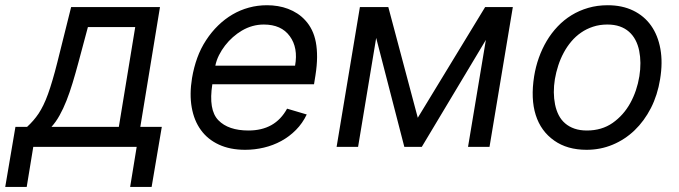

<svg xmlns="http://www.w3.org/2000/svg" viewBox="-73 -573 2648 749"><path d="M-12.8 -78.1H32.7Q45.1 -89.5 56.5 -102.5Q67.8 -115.4 77.8 -130.3Q87.4 -144.9 96.4 -163.4Q105.5 -181.8 114.2 -206Q122.9 -230.1 131.9 -260.7Q141 -291.2 150.6 -329.5L204.5 -545.5H551.1L474.4 -78.1H558.2L518.5 156.2H434.7L460.2 0H56.8L31.2 156.2H-52.6ZM127.8 -78.1H390.6L454.5 -467.3H269.9L233 -329.5Q221.6 -286.9 210.2 -249.5Q198.9 -212 186.3 -180.2Q173.7 -148.4 159.4 -122.9Q145.2 -97.3 127.8 -78.1Z M676.1 -268.5Q683.2 -310.4 696.6 -347.3Q709.9 -384.2 731.2 -416.5Q752.1 -448.5 778.1 -473.7Q804 -498.9 834 -516.5Q864 -534.1 897.9 -543.3Q931.8 -552.6 968.8 -552.6Q990.1 -552.6 1010.8 -549.2Q1031.6 -545.8 1050.8 -538.5Q1070 -531.2 1087.4 -519.9Q1104.8 -508.5 1119 -492.5Q1133.5 -476.6 1143.8 -455.6Q1154.1 -434.7 1159.1 -408.4Q1164.1 -382.1 1163.9 -350.1Q1163.7 -318.2 1157.7 -279.8L1152 -244.3H755.3Q739.7 -144.2 778.8 -104Q817.8 -63.9 896.3 -63.9Q948.2 -63.9 985.8 -85Q1023.4 -106.2 1046.9 -149.1L1123.6 -126.4Q1107.2 -92 1081.5 -66.1Q1055.8 -40.1 1024.1 -22.9Q992.5 -5.7 956.5 2.8Q920.5 11.4 883.5 11.4Q824.6 11.4 780.9 -8.9Q737.2 -29.1 710.6 -65.9Q683.9 -102.6 674.9 -154.1Q665.8 -205.6 676.1 -268.5ZM767 -316.8H1078.1Q1090.6 -386.7 1057.5 -431.8Q1024.5 -477.3 956 -477.3Q910.9 -477.3 870.4 -453.5Q852.3 -442.8 835.6 -428.1Q818.9 -413.4 805 -395.4Q791.2 -377.5 781.2 -357.6Q771.3 -337.7 767 -316.8Z M1331 -545.5H1441.8L1556.8 -113.6L1819.6 -545.5H1927.6L1836.6 0H1752.8L1822.4 -417.3L1572.4 0H1504.3L1394.5 -425.1L1323.9 0H1240.1Z M2010.7 -275.6Q2016.7 -312.9 2029.1 -347.7Q2041.5 -382.5 2059.8 -413.4Q2078.1 -444.2 2102.5 -469.8Q2126.8 -495.4 2156.6 -513.7Q2186.4 -532 2221.8 -542.3Q2257.1 -552.6 2297.6 -552.6Q2354 -552.6 2397 -531.8Q2440 -511 2466.8 -473.2Q2493.6 -435.4 2503.2 -382.3Q2512.8 -329.2 2502.1 -264.2Q2492.2 -202.4 2466.3 -151.6Q2440.3 -100.9 2402.5 -64.6Q2364.7 -28.4 2316.9 -8.5Q2269.2 11.4 2215.2 11.4Q2139.9 11.4 2089.1 -24.5Q2036.9 -61.1 2016.9 -124.3Q1996.8 -187.5 2010.7 -275.6ZM2092.3 -165.5Q2096.9 -142.8 2106.5 -123.9Q2116.1 -105.1 2131.6 -91.8Q2147 -78.5 2168.1 -71.2Q2189.3 -63.9 2216.6 -63.9Q2274.5 -63.9 2316.8 -93.4Q2359.7 -123.6 2385.8 -171Q2411.9 -218.4 2421.2 -275.6Q2429.7 -329.5 2420.5 -375Q2415.8 -398.1 2405.9 -416.9Q2396 -435.7 2380.7 -449.2Q2365.4 -462.7 2344.5 -470Q2323.5 -477.3 2296.2 -477.3Q2266.3 -477.3 2240.8 -468.9Q2215.2 -460.6 2194.1 -446Q2172.9 -431.5 2155.9 -411.4Q2138.8 -391.3 2126.1 -367.5Q2113.3 -343.8 2104.8 -317.5Q2096.2 -291.2 2091.6 -264.2Q2083.1 -211.6 2092.3 -165.5Z"/></svg>

Font: Inter P
Style: Italic
Weight: 400
Italic angle: -9.40001°
Designer: Rasmus Andersson
Foundry: rsms
Version: Version 3.018;git-588b23468